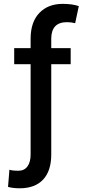

<svg xmlns="http://www.w3.org/2000/svg" viewBox="-20 -780 454 1004"><path d="M349.6 -528.3V-444.3H248V27.8Q248 113.8 205.3 159.2Q162.6 204.6 83 204.6Q48.3 204.6 22 197.3L29.3 107.4Q43.5 112.8 76.7 112.8Q106.9 112.8 123.5 90.3Q140.1 67.9 140.1 27.8V-444.3H54.2V-528.3H140.1V-579.1Q140.6 -665.5 186 -712.6Q231.4 -759.8 308.1 -759.8Q357.9 -759.8 392.1 -748L373 -658.7Q353.5 -664.1 330.1 -664.1Q249 -664.1 248 -579.1V-528.3Z"/></svg>

Font: Interop Med
Style: Regular
Weight: 500
Designer: Rasmus Andersson, Google, Jang Haemin
Foundry: jhaemin
Version: Version 1.007